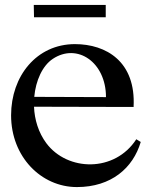

<svg xmlns="http://www.w3.org/2000/svg" viewBox="-20 -744 606 779"><path d="M551 -168 533 -179C446 -44 254 -48 168 -163C136 -206 120 -259 118 -311L522 -310C532 -494 411 -565 284 -565C129 -565 25 -436 25 -276C25 -108 147 15 292 15C432 15 520 -63 551 -168ZM118 -674H409V-724H117ZM119 -351C125 -417 152 -477 194 -505C293 -571 410 -492 410 -350Z"/></svg>

Font: Basteleur Moonlight
Style: Regular
Weight: 300
Designer: Keussel
Foundry: Keussel Studio
Version: Version 1.300;Glyphs 3.2 (3192)